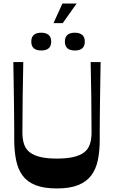

<svg xmlns="http://www.w3.org/2000/svg" viewBox="-20 -1049 641 1080"><path d="M300 11Q227 11 180 -7.5Q133 -26 107 -61.5Q81 -97 70.5 -148.5Q60 -200 60 -266Q60 -290 60 -321Q60 -352 59.5 -390.5Q59 -429 58.5 -476Q58 -523 57 -579Q56 -635 55 -700H111Q109 -601 107.5 -502Q106 -403 106 -304Q106 -264 116 -236Q126 -208 149 -191Q172 -174 209 -165.5Q246 -157 300 -157Q354 -157 391.5 -165.5Q429 -174 452 -191Q475 -208 485 -236Q495 -264 495 -304Q495 -403 493.5 -502Q492 -601 490 -700H546Q545 -635 544 -578.5Q543 -522 542.5 -474.5Q542 -427 541.5 -388Q541 -349 541 -318Q541 -287 541 -263Q541 -199 530.5 -148.5Q520 -98 493.5 -62.5Q467 -27 420 -8Q373 11 300 11ZM212 -765Q156 -765 156 -815Q156 -840 170 -852.5Q184 -865 212 -865Q239 -865 253.5 -852.5Q268 -840 268 -815Q268 -790 254 -777.5Q240 -765 212 -765ZM401 -765Q345 -765 345 -815Q345 -840 359 -852.5Q373 -865 401 -865Q428 -865 442.5 -852.5Q457 -840 457 -815Q457 -790 443 -777.5Q429 -765 401 -765ZM281 -919 331 -1029H411L333 -919Z"/></svg>

Font: Ojuju SemiBold
Style: Regular
Weight: 600
Designer: Chisaokwu Joboson, Mirko Velimirovic
Foundry: Udi Foundry
Version: Version 1.000